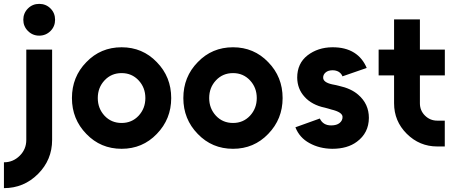

<svg xmlns="http://www.w3.org/2000/svg" viewBox="-74 -756 2345 991"><path d="M61.7 -500V-33.7Q61.7 13.9 28.2 47.4Q-6.1 81.7 -53.7 81.7V215Q49 215 122 142.1Q195 69.1 195 -33.7V-500ZM210.3 -654Q210.3 -688.7 186.7 -712.3Q163 -736 128.3 -736Q94 -736 70.3 -712.3Q46.3 -688.2 46.3 -654Q46.3 -620 70.3 -596Q94.3 -572 128.3 -572Q162.5 -572 186.7 -596Q210.3 -619.7 210.3 -654Z M553.8 -378.7Q606.3 -378.7 641.3 -341.3Q676.3 -304 676.3 -249.9Q676.3 -196.3 641.3 -158.5Q606.3 -121.3 553.8 -121.3Q500.7 -121.3 465.7 -158.5Q430.7 -196.3 430.7 -249.9Q430.7 -304 465.7 -341.3Q500.7 -378.7 553.8 -378.7ZM553.7 -512Q445.3 -512 371.7 -435.3Q297.3 -359.5 297.3 -249.8Q297.3 -141 371.7 -64.7Q445.3 12 553.7 12Q661.7 12 735.3 -64.7Q809.7 -141.3 809.7 -249.8Q809.7 -359.3 735.3 -435.3Q661.7 -512 553.7 -512Z M1128.8 -378.7Q1181.3 -378.7 1216.3 -341.3Q1251.3 -304 1251.3 -249.9Q1251.3 -196.3 1216.3 -158.5Q1181.3 -121.3 1128.8 -121.3Q1075.7 -121.3 1040.7 -158.5Q1005.7 -196.3 1005.7 -249.9Q1005.7 -304 1040.7 -341.3Q1075.7 -378.7 1128.8 -378.7ZM1128.7 -512Q1020.3 -512 946.7 -435.3Q872.3 -359.5 872.3 -249.8Q872.3 -141 946.7 -64.7Q1020.3 12 1128.7 12Q1236.7 12 1310.3 -64.7Q1384.7 -141.3 1384.7 -249.8Q1384.7 -359.3 1310.3 -435.3Q1236.7 -512 1128.7 -512Z M1818.7 -405.3Q1797.3 -456.7 1754 -484Q1708.3 -512.7 1640.7 -512Q1566.7 -511.3 1513.3 -470.3Q1460 -428.7 1460 -355.3Q1460.7 -296.7 1498.3 -256Q1516.7 -235.3 1543.2 -221.2Q1569.7 -207 1602.7 -200.3Q1611.3 -198 1619.7 -195.7Q1628 -193.3 1636.3 -190.7Q1692.7 -177.3 1694 -153.3Q1694.7 -134.3 1679 -121.3Q1663.7 -108.7 1635.3 -108.7Q1593.3 -108.7 1576.7 -144.3L1450.7 -99Q1471.7 -45.3 1523.3 -17.3Q1575 11.3 1640.7 12Q1719.7 12 1768.3 -24.7Q1829.3 -69.7 1830 -147.3Q1830 -220 1774.7 -267.3Q1738 -299.3 1675.3 -313Q1668.7 -314.7 1659.8 -316.8Q1651 -319 1640 -320.7Q1595.3 -330.7 1594 -354Q1593.3 -370.7 1606.7 -382Q1619.7 -393.3 1642.7 -393.3Q1660.7 -393.3 1674.3 -385.3Q1688 -376.7 1693.7 -362Z M1960 -656V-500H1880.3V-367H1960V-223Q1960 -130.8 2025.3 -65.7Q2091.3 0 2183 0H2221.7V-133.3H2183Q2145.6 -133.3 2119.1 -159.8Q2093.3 -185.6 2093.3 -223V-367H2222V-500H2093.3V-656Z"/></svg>

Font: Unageo Variable
Style: Regular
Weight: 300
Designer: Richard Sepsi
Foundry: Richard Sepsi
Version: Version 2.200